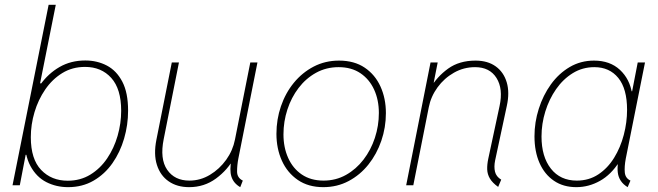

<svg xmlns="http://www.w3.org/2000/svg" viewBox="-20 -772 2742 800"><path d="M32.2 0 182.6 -752H212.4L147 -424.8H162.1L130.9 -372.1L92.8 -179.7L103.5 -127H86.9L62.5 0ZM263.7 7.8Q214.4 7.8 173.1 -13.2Q131.8 -34.2 106.9 -80.1Q82 -126 82 -200.7Q82 -260.3 98.9 -317.1Q115.7 -374 148.4 -419.9Q181.2 -465.8 228.3 -492.9Q275.4 -520 335.4 -520Q384.8 -520 425.3 -498.8Q465.8 -477.5 489.7 -431.6Q513.7 -385.7 513.7 -311Q513.7 -251.5 497.1 -194.6Q480.5 -137.7 448.5 -92Q416.5 -46.4 369.9 -19.3Q323.2 7.8 263.7 7.8ZM262.2 -19Q314.9 -19 356.4 -44.4Q397.9 -69.8 426.5 -112.1Q455.1 -154.3 470 -206.1Q484.9 -257.8 484.9 -310.5Q484.9 -401.4 443.6 -447.3Q402.3 -493.2 334.5 -493.2Q281.2 -493.2 239.5 -467.5Q197.8 -441.9 168.5 -399.2Q139.2 -356.4 123.8 -304.7Q108.4 -252.9 108.4 -200.2Q108.4 -108.9 151.4 -64Q194.3 -19 262.2 -19Z M768.1 7.8Q717.8 7.8 682.9 -16.4Q647.9 -40.5 633.8 -85Q619.6 -129.4 631.8 -190.4L695.8 -511.7H725.6L662.1 -192.4Q645.5 -109.9 676.5 -64.7Q707.5 -19.5 769 -19.5Q814.9 -19.5 854.7 -43.5Q894.5 -67.4 922.4 -106.2Q950.2 -145 959 -190.4L1022.9 -511.7H1052.7L973.1 -111.3Q967.8 -83.5 967.8 -57.4Q967.8 -31.2 991.7 -19.5L981 7.8Q953.1 -8.3 944.3 -35.9Q935.5 -63.5 944.8 -109.4L952.6 -89.8H930.2L955.6 -114.3Q928.7 -64 879.9 -28.1Q831.1 7.8 768.1 7.8Z M1327.1 7.8Q1264.6 7.8 1220.9 -22.2Q1177.2 -52.2 1154.5 -102.5Q1131.8 -152.8 1131.8 -214.4Q1131.8 -274.4 1150.6 -329.3Q1169.4 -384.3 1204.3 -427Q1239.3 -469.7 1287.1 -494.6Q1335 -519.5 1392.6 -519.5Q1456.1 -519.5 1499.5 -490.2Q1543 -460.9 1565.4 -411.4Q1587.9 -361.8 1587.9 -300.8Q1587.9 -240.7 1568.8 -185.3Q1549.8 -129.9 1515.1 -86.4Q1480.5 -43 1432.6 -17.6Q1384.8 7.8 1327.1 7.8ZM1328.1 -19.5Q1379.4 -19.5 1421.6 -43.2Q1463.9 -66.9 1494.6 -106.9Q1525.4 -147 1542 -197.5Q1558.6 -248 1558.6 -301.3Q1558.6 -355.5 1538.8 -398.7Q1519 -441.9 1481.7 -467Q1444.3 -492.2 1391.1 -492.2Q1339.4 -492.2 1296.9 -468.8Q1254.4 -445.3 1224.1 -405.5Q1193.8 -365.7 1177.5 -315.7Q1161.1 -265.6 1161.1 -211.9Q1161.1 -157.7 1180.7 -114Q1200.2 -70.3 1237.5 -44.9Q1274.9 -19.5 1328.1 -19.5Z M2055.7 6.8Q2031.7 -10.3 2021.2 -28.1Q2010.7 -45.9 2010 -66.2Q2009.3 -86.4 2014.6 -111.3L2061.5 -330.1Q2077.1 -401.9 2048.8 -447Q2020.5 -492.2 1959.5 -492.2Q1912.1 -492.2 1871.6 -469.2Q1831.1 -446.3 1803.2 -408.2Q1775.4 -370.1 1766.6 -325.2L1702.1 0H1672.4L1773.9 -511.7H1803.7L1787.1 -427.7H1801.3L1772.9 -404.3Q1800.8 -452.6 1847.2 -486.1Q1893.6 -519.5 1961.4 -519.5Q2011.7 -519.5 2045.2 -495.6Q2078.6 -471.7 2091.3 -429.2Q2104 -386.7 2091.8 -331.1L2043 -103.5Q2037.6 -77.1 2042.5 -56.6Q2047.4 -36.1 2068.4 -23.4Z M2381.3 7.8Q2327.1 7.8 2288.1 -18.8Q2249 -45.4 2228 -93Q2207 -140.6 2207 -204.1Q2207 -262.7 2224.9 -318.8Q2242.7 -375 2275.4 -420.4Q2308.1 -465.8 2353.8 -492.7Q2399.4 -519.5 2455.1 -519.5Q2521.5 -519.5 2563 -481Q2604.5 -442.4 2613.8 -380.9L2598.1 -391.6H2628.4L2611.8 -380.9L2637.2 -511.7H2667.5L2587.4 -111.3Q2581.1 -77.6 2583.3 -53.7Q2585.4 -29.8 2606.9 -19.5L2595.2 7.8Q2576.7 -3.4 2566.7 -18.6Q2556.6 -33.7 2554.2 -52.7Q2551.8 -71.8 2555.2 -94.7L2556.2 -86.9H2550.3L2560.1 -97.7Q2526.4 -44.4 2479.7 -18.3Q2433.1 7.8 2381.3 7.8ZM2383.3 -19.5Q2434.1 -19.5 2473.1 -45.4Q2512.2 -71.3 2538.8 -114.5Q2565.4 -157.7 2579.1 -210Q2592.8 -262.2 2592.8 -314.5Q2592.8 -402.3 2556.2 -447.3Q2519.5 -492.2 2456.5 -492.2Q2407.2 -492.2 2366.7 -467.3Q2326.2 -442.4 2297.1 -400.6Q2268.1 -358.9 2252.2 -307.6Q2236.3 -256.3 2236.3 -203.1Q2236.3 -119.1 2275.4 -69.3Q2314.5 -19.5 2383.3 -19.5Z"/></svg>

Font: Reddit Sans ExtraLight
Style: Italic
Weight: 250
Italic angle: -11.25°
Designer: Stephen Hutchings
Version: Version 1.013